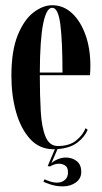

<svg xmlns="http://www.w3.org/2000/svg" viewBox="-20 -546 379 716"><path d="M179.5 10.5Q127.5 10.5 92.8 -27.2Q58 -65 40.2 -127.2Q22.5 -189.5 22.5 -263Q22.5 -356.5 46 -414.5Q69.5 -472.5 104.8 -499.5Q140 -526.5 174.5 -526.5Q216.5 -526.5 248.5 -496.8Q280.5 -467 298.8 -416Q317 -365 317 -301Q317 -282 315.5 -265.5H128.5Q128.5 -189.5 132 -130Q135.5 -70.5 150 -36Q164.5 -1.5 196 -1.5Q239 -1.5 264.5 -22.5Q290 -43.5 299 -68L307 -62Q296 -35.5 268.8 -14.5Q241.5 6.5 194.5 10L171.5 63Q179 55 194.5 48.2Q210 41.5 225.5 41.5Q249.5 41.5 266.2 54.8Q283 68 283 95Q283 120 262.8 134.5Q242.5 149 214 149Q191 149 170.2 142.5Q149.5 136 142 131.5L146 122.5Q151.5 125.5 165.2 130.2Q179 135 193 135Q210 135 221.8 125.2Q233.5 115.5 233.5 96.5Q233.5 77.5 222.5 71Q211.5 64.5 200 64.5Q183.5 64.5 166 75L158 73L184.5 10.5Q182 10.5 179.5 10.5ZM174.5 -517Q153 -517 141 -457.8Q129 -398.5 128.5 -275.5H213Q213 -392.5 205 -454.8Q197 -517 174.5 -517Z"/></svg>

Font: Imbue 100pt SemiBold
Style: Regular
Weight: 600
Designer: Tyler Finck
Foundry: Etcetera Type Company
Version: Version 1.102; ttfautohint (v1.8.3)